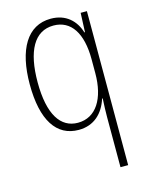

<svg xmlns="http://www.w3.org/2000/svg" viewBox="-116 -612 711 919"><g transform="rotate(-15 239.0 -152.5)"><path d="M365 -14V234H403V-529H372L368 -434H365C347 -494 301 -539 226 -539C109 -539 48 -433 48 -261C48 -83 109 10 219 10C295 10 343 -37 365 -106H368C366 -74 365 -35 365 -14ZM224 -24C139 -24 87 -100 87 -261C87 -415 135 -504 230 -504C317 -504 365 -430 365 -301V-232C365 -106 314 -24 224 -24Z"/></g></svg>

Font: Noto Sans Gurmukhi Condensed ExtraLight
Style: Regular
Weight: 200
Width: 3
Designer: Jelle Bosma - Monotype Design Team
Foundry: Monotype Imaging Inc.
Version: Version 2.004